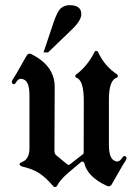

<svg xmlns="http://www.w3.org/2000/svg" viewBox="-20 -720 544 754"><path d="M168.9 -514.2H150.9L189.9 -630.4Q205.1 -675.3 218.3 -687Q233.4 -699.7 252.9 -699.7Q299.3 -699.7 299.3 -664.6Q299.3 -639.6 262.2 -604ZM309.1 -324.2Q309.1 -406.2 279.3 -415Q271.5 -420.9 279.3 -427.7Q322.8 -459.5 351.1 -515.6Q353 -520 357.9 -520Q362.8 -520 365.2 -515.6Q390.6 -460 439.5 -428.2Q442.9 -425.3 442.9 -421.1Q442.9 -417 439 -415Q407.7 -406.2 407.7 -329.1V-328.6V-327.1V-326.7V-325.7V-325.2V-324.7V-152.3Q407.7 -102.1 426.3 -90.8Q433.1 -85.9 439.9 -85.9Q451.2 -85.9 460.9 -101.6Q464.8 -107.4 468.8 -107.4Q470.7 -107.4 473.9 -105.2Q477.1 -103 477.1 -99.1Q477.1 -95.2 473.1 -88.9Q458.5 -66.4 445.6 -43Q432.6 -19.5 419.4 2.9Q414.6 11.7 406.7 11.7Q401.4 11.7 396.5 8.3Q323.2 -26.4 311 -79.6Q310.1 -83.5 306.9 -84.5Q303.7 -85.4 302.2 -85.4Q299.8 -85.4 298.3 -83.5Q270.5 -61 242.7 -36.6Q214.8 -11.7 204.6 8.8Q201.2 14.6 196.3 14.6Q191.4 14.6 186.5 8.3Q159.7 -22.9 134.3 -39.6Q109.4 -56.2 65.9 -66.4Q57.1 -70.3 57.1 -74.2Q57.1 -74.7 57.4 -77.1Q57.6 -79.6 63.5 -82Q69.3 -84.5 75.2 -88.1Q81.1 -91.8 85.7 -98.4Q90.3 -105 93 -114.7Q95.7 -124.5 95.7 -138.2V-344.7Q95.7 -394.5 77.1 -405.8Q69.3 -410.6 62.5 -410.6Q50.3 -410.6 42 -395Q38.6 -389.2 34.7 -389.2Q32.2 -389.2 29.3 -391.4Q26.4 -393.6 26.4 -397.9Q26.4 -401.9 30.3 -408.2Q44.4 -430.2 57.4 -453.6Q70.3 -477.1 84 -500.5Q89.4 -509.3 96.2 -509.3Q101.1 -509.3 106 -505.9H106.4Q194.8 -460 194.8 -378.9L193.8 -128.9Q193.8 -115.2 201.2 -109.9L243.2 -75.2Q246.6 -72.8 249 -72.8Q251.5 -72.8 254.4 -74.2Q274.4 -89.8 287.1 -99.9Q299.8 -109.9 305.7 -114.3Q308.6 -116.7 308.6 -120.6Z"/></svg>

Font: UnifrakturMaguntia sl
Style: Regular
Weight: 400
Designer: j. 'mach' wust, based on a font by Peter Wiegel, original typeface by Carl Albert Fahrenwaldt 1901
Version: Version 2010-11-24